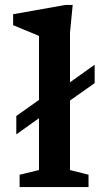

<svg xmlns="http://www.w3.org/2000/svg" viewBox="-20 -763 442 783"><path d="M265.5 -69.5 341 -50.5V0H60V-50.5L139 -69.5V-281L46.5 -215V-290L139 -355.5V-616.5Q132.5 -619.5 114.8 -626.8Q97 -634 75 -643Q53 -652 33.5 -660.5V-705L247.5 -743H276.5L265.5 -630.5V-427.5L366 -499V-424L265.5 -353Z"/></svg>

Font: Newsreader Caption Medium
Style: Regular
Weight: 500
Designer: Hugues Gentile
Foundry: Production Type
Version: Version 1.001